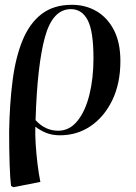

<svg xmlns="http://www.w3.org/2000/svg" viewBox="-20 -549 565 799"><path d="M36 230 26 225Q22 194 20 133.5Q18 73 18 -1Q20 -118 32.5 -214.5Q45 -311 74 -381.5Q103 -452 153 -490.5Q203 -529 279 -529Q336 -529 381.5 -502.5Q427 -476 454 -424Q481 -372 481 -295Q481 -202 447.5 -132.5Q414 -63 357.5 -24.5Q301 14 230 14Q197 14 172.5 4Q148 -6 128 -21H127Q126 10 128.5 50.5Q131 91 136 132.5Q141 174 148 208ZM222 -5Q269 -5 302 -45.5Q335 -86 352 -154.5Q369 -223 369 -306Q369 -419 345 -465Q321 -511 275 -511Q199 -511 167 -394.5Q135 -278 128 -49Q168 -5 222 -5Z"/></svg>

Font: Literata 72pt Medium
Style: Italic
Weight: 500
Italic angle: -2°
Designer: Latin by Veronika Burian and Jose Scaglione. Greek by Irene Vlachou. Cyrillic by Vera Evstafieva
Foundry: TypeTogether
Version: Version 3.002